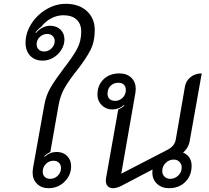

<svg xmlns="http://www.w3.org/2000/svg" viewBox="-20 -978 1097 1007"><path d="M151 -74Q151 -80 153 -96L212 -425Q221 -478 246 -520Q271 -562 315 -620Q361 -679 383.5 -720Q406 -761 406 -812Q406 -853 381.5 -875.5Q357 -898 312 -898Q279 -898 248 -881.5Q217 -865 197 -838Q178 -825 166 -807L169 -805Q182 -822 202 -832.5Q222 -843 242 -843Q276 -843 297 -823Q318 -803 318 -771Q318 -743 302 -717Q286 -691 259.5 -675.5Q233 -660 204 -660Q163 -660 138.5 -685.5Q114 -711 114 -754Q114 -805 144 -852.5Q174 -900 223 -929Q272 -958 325 -958Q394 -958 435.5 -920Q477 -882 477 -820Q477 -759 454 -714.5Q431 -670 385 -611Q345 -561 320.5 -519.5Q296 -478 287 -425L244 -181Q224 -171 212 -159L214 -156Q242 -181 277 -181Q311 -181 332 -160Q353 -139 353 -106Q353 -59 318.5 -25Q284 9 235 9Q197 9 174 -14Q151 -37 151 -74ZM267 -763Q267 -779 256 -789.5Q245 -800 228 -800Q205 -800 188.5 -784Q172 -768 172 -746Q172 -729 183 -718.5Q194 -708 212 -708Q234 -708 250.5 -724.5Q267 -741 267 -763ZM300 -97Q300 -114 289 -124.5Q278 -135 260 -135Q237 -135 220.5 -118Q204 -101 204 -78Q204 -61 214.5 -50.5Q225 -40 243 -40Q267 -40 283.5 -57Q300 -74 300 -97Z M535 -31Q535 -39 536 -43L600 -403Q621 -413 633 -425L630 -427Q604 -404 568 -404Q536 -404 513.5 -426.5Q491 -449 491 -481Q491 -531 523 -562Q555 -593 606 -593Q645 -593 668.5 -570.5Q692 -548 692 -511Q692 -504 690 -490L616 -67L852 -189Q875 -200 887 -214Q899 -228 902 -247L950 -524Q955 -554 979.5 -573.5Q1004 -593 1038 -593L974 -233Q971 -218 962 -203Q953 -188 940 -178Q962 -169 973.5 -151Q985 -133 985 -109Q985 -57 952 -24Q919 9 867 9Q828 9 803.5 -14Q779 -37 779 -73Q779 -83 780 -89L616 -3Q592 9 572 9Q555 9 545 -1.5Q535 -12 535 -31ZM640 -506Q640 -524 629.5 -534Q619 -544 601 -544Q576 -544 560 -528Q544 -512 544 -487Q544 -469 554.5 -459Q565 -449 584 -449Q607 -449 623.5 -465.5Q640 -482 640 -506ZM933 -99Q933 -118 921 -129.5Q909 -141 891 -141Q867 -141 849 -123.5Q831 -106 831 -81Q831 -63 843 -51.5Q855 -40 873 -40Q897 -40 915 -57.5Q933 -75 933 -99Z"/></svg>

Font: K2D Light
Style: Italic
Weight: 300
Italic angle: -10°
Designer: Katatrad Aksorn Co.,Ltd.
Foundry: Cadson Demak Co.,Ltd.
Version: Version 1.000; ttfautohint (v1.6)